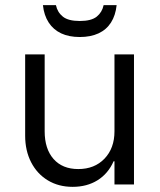

<svg xmlns="http://www.w3.org/2000/svg" viewBox="-20 -709 615 738"><path d="M259.2 9.2Q205 9.2 163.8 -15.8Q122.5 -40.8 99.6 -85.4Q76.7 -130 76.7 -187.5V-500H151.7V-204.2Q151.7 -136.7 185.8 -97.9Q220 -59.2 280.8 -59.2Q343.3 -59.2 381.7 -99.2Q420 -139.2 420 -204.2V-500H495V0H420V-89.2H416.7Q395.8 -41.7 355 -16.2Q314.2 9.2 259.2 9.2ZM286.7 -566.7Q245 -566.7 215 -580.8Q185 -595 167.1 -622.5Q149.2 -650 145 -689.2H195Q200.8 -661.7 221.7 -645Q242.5 -628.3 286.7 -628.3Q330.8 -628.3 351.7 -645Q372.5 -661.7 378.3 -689.2H428.3Q424.2 -650 406.7 -622.5Q389.2 -595 358.8 -580.8Q328.3 -566.7 286.7 -566.7Z"/></svg>

Font: Funnel Sans Light
Style: Regular
Weight: 300
Designer: NORD ID, Kristian Moeller
Foundry: Dicotype
Version: Version 1.000